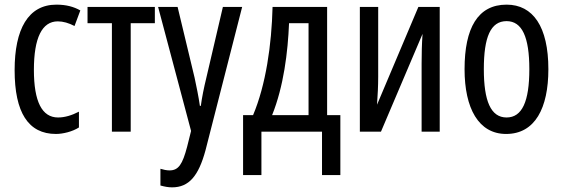

<svg xmlns="http://www.w3.org/2000/svg" viewBox="-20 -567 2424 827"><path d="M221 10C251 10 292 0 320 -18V-86C289 -70 259 -61 230 -61C161 -61 126 -129 126 -266C126 -404 161 -475 229 -475C252 -475 276 -468 301 -455L326 -522C298 -538 265 -547 223 -547C101 -547 43 -441 43 -265C43 -82 102 10 221 10Z M647 -467V-537H357V-467H462V0H543V-467Z M661 -537 803 -3 786 65C766 141 749 167 710 167C698 167 684 164 671 160V232C689 237 705 240 721 240C794 240 835 191 865 81L1023 -537H940L869 -233C858 -188 850 -148 845 -111H841C835 -153 826 -195 818 -233L745 -537Z M1389 -537H1154C1150 -374 1125 -201 1070 -71H1027V187H1106V0H1367V187H1446V-71H1389ZM1309 -467V-71H1152C1202 -195 1220 -343 1225 -467Z M1609 -537H1530V0H1621L1800 -421C1797 -378 1796 -335 1796 -293V0H1874V-537H1782L1604 -116C1607 -161 1609 -197 1609 -237Z M2342 -269C2342 -452 2276 -547 2162 -547C2038 -547 1981 -446 1981 -269C1981 -101 2041 10 2160 10C2285 10 2342 -102 2342 -269ZM2064 -269C2064 -407 2093 -476 2162 -476C2229 -476 2260 -407 2260 -269C2260 -130 2229 -61 2162 -61C2094 -61 2064 -132 2064 -269Z"/></svg>

Font: Noto Sans UI Condensed
Style: Regular
Weight: 400
Width: 3
Designer: Monotype Design Team
Foundry: Monotype Imaging Inc.
Version: Version 1.901